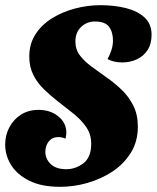

<svg xmlns="http://www.w3.org/2000/svg" viewBox="-20 -700 605 741"><path d="M212 21Q140 21 93 -2.5Q46 -26 23 -63Q0 -100 0 -142Q0 -178 16 -208.5Q32 -239 61 -257.5Q90 -276 129 -276Q174 -276 205 -251Q236 -226 236 -188Q236 -179 233 -165Q218 -171 205 -171Q182 -171 168.5 -154.5Q155 -138 155 -114Q155 -87 175.5 -67Q196 -47 236 -47Q272 -47 302 -70Q332 -93 332 -145Q332 -182 312.5 -210Q293 -238 263.5 -261.5Q234 -285 203 -309Q175 -331 149.5 -355.5Q124 -380 108.5 -411Q93 -442 93 -482Q93 -530 116.5 -567Q140 -604 180 -629Q220 -654 269 -667Q318 -680 368 -680Q422 -680 467 -668.5Q512 -657 538.5 -632Q565 -607 565 -566Q565 -530 549 -506Q533 -482 507 -470.5Q481 -459 452 -459Q419 -459 395 -472Q404 -488 410 -506.5Q416 -525 416 -543Q416 -576 401 -596.5Q386 -617 346 -617Q315 -617 293 -596Q271 -575 271 -540Q271 -509 288.5 -486Q306 -463 334 -442.5Q362 -422 393 -400Q423 -379 450 -353Q477 -327 494.5 -292.5Q512 -258 512 -211Q512 -154 485 -110.5Q458 -67 414 -38Q370 -9 317.5 6Q265 21 212 21Z"/></svg>

Font: Sansita Swashed
Style: Bold
Weight: 700
Designer: Pablo Cosgaya
Foundry: Omnibus-Type
Version: Version 1.003; ttfautohint (v1.8.3)